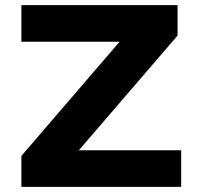

<svg xmlns="http://www.w3.org/2000/svg" viewBox="-20 -725 764 745"><path d="M63 0V-120L493 -620L508 -563H63V-705H669V-587L237 -85L223 -142H683V0Z"/></svg>

Font: Nunito Sans 7pt SemiExpanded ExtraBold
Style: Regular
Weight: 800
Width: 6
Designer: Vernon Adams
Foundry: Vernon Adams
Version: Version 3.101;gftools[0.9.27]